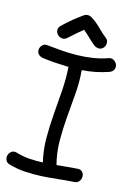

<svg xmlns="http://www.w3.org/2000/svg" viewBox="-148 -999 743 1086"><g transform="rotate(15 223.0 -456.5)"><path d="M17.6 0Q0 -4.9 -5.9 -19.5Q-11.7 -34.2 -7.8 -47.9Q-3.9 -61.5 8.3 -70.8Q20.5 -80.1 38.1 -75.2Q77.1 -63.5 116.2 -60.5Q155.3 -57.6 196.3 -59.6Q179.7 -128.9 179.7 -198.7Q179.7 -268.6 185.1 -338.4Q190.4 -408.2 195.8 -478.5Q201.2 -548.8 196.3 -619.1Q159.2 -620.1 121.6 -622.6Q84 -625 46.9 -629.9Q30.3 -631.8 19 -641.6Q7.8 -651.4 7.8 -668Q7.8 -682.6 19 -695.8Q30.3 -709 46.9 -707Q91.8 -702.1 137.2 -698.7Q182.6 -695.3 227.5 -696.3Q272.5 -697.3 316.9 -704.1Q361.3 -710.9 405.3 -726.6Q419.9 -731.4 434.1 -722.7Q448.2 -713.9 453.1 -699.2Q458 -682.6 449.7 -669.4Q441.4 -656.2 425.8 -651.4Q352.5 -626 273.4 -621.1Q279.3 -551.8 273.4 -481.4Q267.6 -411.1 261.7 -341.8Q255.9 -272.5 256.3 -203.1Q256.8 -133.8 274.4 -65.4Q305.7 -68.4 335.9 -71.3Q366.2 -74.2 396.5 -76.2Q415 -77.1 424.3 -65.9Q433.6 -54.7 433.6 -40Q433.6 -25.4 424.3 -12.7Q415 0 396.5 1Q348.6 3.9 301.3 9.3Q253.9 14.6 206.5 17.1Q159.2 19.5 111.8 16.6Q64.5 13.7 17.6 0ZM359.4 -831.1Q372.1 -820.3 371.1 -803.2Q370.1 -786.1 359.4 -775.4Q347.7 -763.7 332.5 -764.6Q317.4 -765.6 304.7 -775.4Q284.2 -792 266.1 -810.1Q248 -828.1 227.5 -844.7Q207 -828.1 187.5 -811.5Q168 -794.9 148.4 -776.4Q134.8 -763.7 119.1 -765.6Q103.5 -767.6 93.3 -777.8Q83 -788.1 81.5 -803.2Q80.1 -818.4 93.8 -832Q120.1 -857.4 148.4 -880.9Q176.8 -904.3 208 -925.8Q215.8 -930.7 227.1 -930.7Q238.3 -930.7 247.1 -925.8Q279.3 -906.2 305.2 -879.9Q331.1 -853.5 359.4 -831.1Z"/></g></svg>

Font: Schoolbell
Style: Regular
Weight: 400
Designer: Font Diner, Inc
Foundry: Font Diner, Inc
Version: Version 1.000